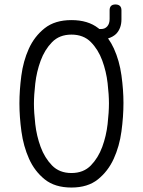

<svg xmlns="http://www.w3.org/2000/svg" viewBox="-20 -830 640 860"><path d="M300 10Q226 10 180.5 -26.5Q135 -63 110 -119Q85 -175 76 -241Q67 -307 67 -367Q67 -425 75.5 -490.5Q84 -556 109 -611.5Q134 -667 180 -703.5Q226 -740 300 -740Q374 -740 420 -704Q422 -702 425 -700H433Q450 -700 460.5 -712Q471 -724 471 -745V-784Q471 -797 477.5 -803.5Q484 -810 497 -810Q510 -810 517 -803.5Q524 -797 524 -784V-743Q524 -703 500 -678Q485 -664 464 -658Q479 -637 490 -613Q515 -558 524 -492.5Q533 -427 533 -369Q533 -308 524 -241.5Q515 -175 489.5 -119Q464 -63 418.5 -26.5Q373 10 300 10ZM300 -55Q354 -55 387 -89Q420 -123 438 -172Q456 -221 462 -274.5Q468 -328 468 -367Q468 -405 462 -457.5Q456 -510 438 -559Q420 -608 387 -641.5Q354 -675 300 -675Q246 -675 213 -641Q180 -607 162 -558Q144 -509 138 -456Q132 -403 132 -365Q132 -327 138 -274Q144 -221 162 -172Q180 -123 213 -89Q246 -55 300 -55Z"/></svg>

Font: Maple Mono ExtraLight
Style: Regular
Weight: 275
Monospace: yes
Designer: subframe7536
Version: Version 7.000